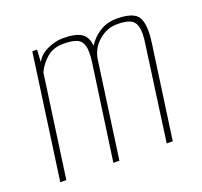

<svg xmlns="http://www.w3.org/2000/svg" viewBox="-94 -609 755 717"><g transform="rotate(-20 283.0 -251.0)"><path d="M30 0 99 -495H118L115 -446Q129 -473 161 -487.5Q193 -502 222 -502Q273 -502 296 -486.5Q319 -471 321 -436Q339 -465 368.5 -483.5Q398 -502 436 -502Q505 -502 522 -471.5Q539 -441 529 -371L477 0H453L505 -377Q512 -422 505.5 -444.5Q499 -467 480.5 -474.5Q462 -482 431 -482Q391 -482 359 -455Q327 -428 319 -388L265 0H241L295 -382Q301 -426 293.5 -447.5Q286 -469 266.5 -475.5Q247 -482 218 -482Q177 -482 151 -459.5Q125 -437 111 -407L54 0Z"/></g></svg>

Font: Alumni Sans SC Thin
Style: Italic
Weight: 100
Italic angle: -8°
Designer: Robert E. Leuschke
Foundry: Robert E. Leuschke
Version: Version 1.016